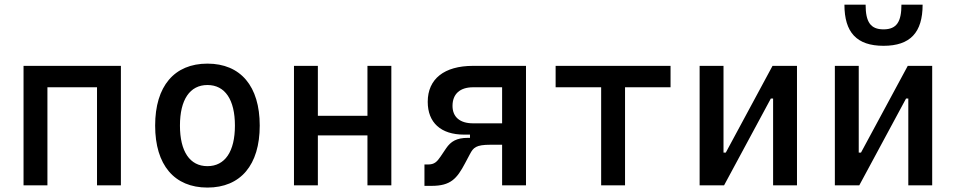

<svg xmlns="http://www.w3.org/2000/svg" viewBox="-20 -803 4142 832"><path d="M400.4 0H503.9V-517.6H82V0H185.5V-424.8H400.4Z M878.9 9.8C1022.5 9.8 1105.5 -87.9 1105.5 -258.8C1105.5 -429.7 1022.5 -527.3 878.9 -527.3C735.4 -527.3 652.3 -429.7 652.3 -258.8C652.3 -87.9 735.4 9.8 878.9 9.8ZM878.9 -83C802.7 -83 759.8 -146.5 759.8 -258.8C759.8 -371.1 802.7 -434.6 878.9 -434.6C955.1 -434.6 998 -371.1 998 -258.8C998 -146.5 955.1 -83 878.9 -83Z M1572.3 0H1675.8V-517.6H1572.3V-301.3H1357.4V-517.6H1253.9V0H1357.4V-216.3H1572.3Z M1990.7 -219.7H2016.6V-205.6H2006.8C1959 -205.6 1933.6 -190.4 1913.1 -160.2L1888.7 -124C1873.5 -101.6 1861.8 -90.3 1835.4 -90.3H1819.3V2.4H1850.1C1933.1 2.4 1960 -28.8 1995.6 -96.2L2016.6 -135.7C2031.2 -163.1 2042 -175.8 2105.5 -175.8H2155.8V0H2259.3V-517.6H2029.8C1904.8 -517.6 1833.5 -460.9 1833.5 -361.8C1833.5 -271.5 1890.6 -219.7 1990.7 -219.7ZM2155.8 -268.6H2029.8C1973.1 -268.6 1940.9 -295.9 1940.9 -344.2C1940.9 -395.5 1973.1 -424.8 2029.8 -424.8H2155.8Z M2585 0H2688.5V-424.8H2885.7V-517.6H2387.7V-424.8H2585Z M3011.7 0H3117.7L3320.3 -376H3330.1V0H3433.6V-517.6H3327.6L3125 -141.6H3115.2V-517.6H3011.7Z M3597.7 0H3703.6L3906.2 -376H3916V0H4019.5V-517.6H3913.6L3710.9 -141.6H3701.2V-517.6H3597.7ZM3808.6 -604.5C3924.3 -604.5 3978 -662.1 3978 -782.7H3886.2C3886.2 -709.5 3866.2 -675.8 3808.6 -675.8C3752 -675.8 3731 -708 3731 -782.7H3639.2C3639.2 -663.1 3691.9 -604.5 3808.6 -604.5Z"/></svg>

Font: Cascadia Code PL
Style: Regular
Weight: 400
Monospace: yes
Designer: Aaron Bell
Foundry: Saja Typeworks
Version: Version 2404.023